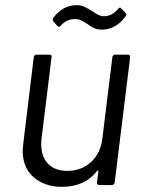

<svg xmlns="http://www.w3.org/2000/svg" viewBox="-20 -718 562 745"><path d="M427 -506H476Q481 -506 483.5 -503Q486 -500 485 -496L425 -10Q423 0 414 0H365Q356 0 356 -10L362 -53Q362 -55 360 -56Q358 -57 357 -55Q309 7 220 7Q154 7 111 -30Q68 -67 68 -133Q68 -140 70 -158L111 -496Q113 -506 122 -506H172Q182 -506 180 -496L141 -179Q140 -172 140 -158Q140 -110 166.5 -82.5Q193 -55 241 -55Q296 -55 333 -89Q370 -123 377 -179L416 -496Q418 -506 427 -506ZM319 -625Q303 -635 293.5 -639.5Q284 -644 273 -644Q256 -644 242.5 -638.5Q229 -633 216 -619Q210 -610 203 -617L187 -635Q182 -642 187 -649Q224 -698 277 -698Q292 -698 304 -693Q316 -688 325 -682.5Q334 -677 337 -675Q340 -673 349.5 -667Q359 -661 367 -658Q375 -655 383 -655Q414 -655 438 -683Q445 -693 451 -685L467 -668Q470 -665 470 -661Q470 -657 466 -653Q449 -629 425 -616Q401 -603 376 -603Q358 -603 345 -609Q332 -615 319 -625Z"/></svg>

Font: Barlow
Style: Italic
Weight: 400
Italic angle: -7°
Designer: Jeremy Tribby
Foundry: Tribby Type
Version: Version 1.408